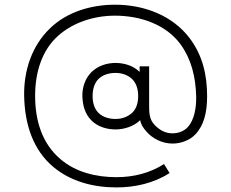

<svg xmlns="http://www.w3.org/2000/svg" viewBox="-20 -692 989 821"><path d="M865.6 -280.2C865.6 -372.9 845.8 -456.3 790.6 -529.2C718.8 -624 599 -671.9 471.9 -671.9C370.8 -671.9 266.7 -641.7 193.8 -570.8C116.7 -496.9 81.2 -390.6 83.3 -282.3C85.4 -160.4 121.9 -49 209.4 22.9C282.3 83.3 377.1 109.4 478.1 109.4C556.2 109.4 637.5 91.7 705.2 47.9L681.2 9.4C621.9 47.9 551 65.6 478.1 65.6C391.7 65.6 304.2 44.8 238.5 -11.5C161.5 -77.1 130.2 -172.9 130.2 -282.3C130.2 -379.2 157.3 -476 229.2 -539.6C292.7 -595.8 381.2 -625 471.9 -625C580.2 -625 690.6 -587.5 753.1 -501C797.9 -438.5 816.7 -363.5 818.8 -280.2C819.8 -232.3 811.5 -180.2 783.3 -149C767.7 -131.2 742.7 -121.9 717.7 -121.9C687.5 -121.9 664.6 -134.4 642.7 -156.2C616.7 -182.3 617.7 -211.5 617.7 -252.1V-408.3H577.1V-384.4C549 -412.5 508.3 -422.9 474 -422.9C438.5 -422.9 399 -411.5 370.8 -383.3C342.7 -355.2 331.2 -315.6 332.3 -280.2C333.3 -244.8 341.7 -206.3 370.8 -177.1C399 -149 438.5 -138.5 474 -138.5C511.5 -138.5 553.1 -152.1 579.2 -178.1C583.3 -160.4 589.6 -147.9 607.3 -128.1C632.3 -100 672.9 -78.1 717.7 -78.1C751 -78.1 790.6 -90.6 815.6 -117.7C853.1 -157.3 865.6 -213.5 865.6 -280.2ZM570.8 -281.2C570.8 -253.1 563.5 -227.1 545.8 -210.4C527.1 -192.7 502.1 -183.3 474 -183.3C445.8 -183.3 418.8 -191.7 401 -209.4C383.3 -227.1 376 -253.1 376 -281.2C376 -309.4 383.3 -336.5 401 -354.2C418.8 -371.9 445.8 -380.2 474 -380.2C502.1 -380.2 528.1 -370.8 545.8 -353.1C563.5 -335.4 570.8 -309.4 570.8 -281.2Z"/></svg>

Font: Manrope Thin
Style: Regular
Weight: 100
Width: 4
Designer: Michael Sharanda
Foundry: Michael Sharanda
Version: Version 2.000;PS 002.000;hotconv 1.0.88;makeotf.lib2.5.64775